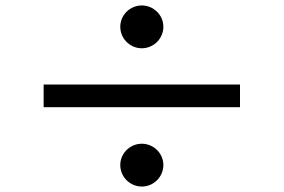

<svg xmlns="http://www.w3.org/2000/svg" viewBox="-20 -729 1040 704"><path d="M140 -336H860V-419H140ZM421 -124C421 -80 457 -45 500 -45C543 -45 579 -80 579 -124C579 -167 543 -202 500 -202C457 -202 421 -167 421 -124ZM421 -631C421 -587 457 -552 500 -552C543 -552 579 -587 579 -631C579 -674 543 -709 500 -709C457 -709 421 -674 421 -631Z"/></svg>

Font: GenEiGothic-pro-SemiBold
Style: Regular
Weight: 500
Designer: Ryoko NISHIZUKA (kana & ideographs); Paul D. Hunt (Latin, Greek & Cyrillic); Wenlong ZHANG (bopomofo); Sandoll Communica
Foundry: Adobe Systems Incorporated; o_tamon
Version: Version 1.000.140830